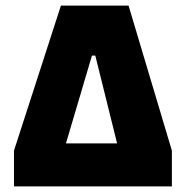

<svg xmlns="http://www.w3.org/2000/svg" viewBox="-20 -667 661 687"><path d="M30 -128V0H595V-128L440 -647H198ZM399 -154H216L309 -468H321Z"/></svg>

Font: Luna Sans Black
Style: Regular
Weight: 900
Designer: Juan Pablo del Peral
Foundry: Huerta Tipografica
Version: Version 2.001; ttfautohint (v1.5)